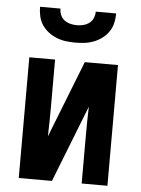

<svg xmlns="http://www.w3.org/2000/svg" viewBox="-53 -782 606 824"><g transform="rotate(5 250.0 -370.0)"><path d="M59 0V-520H170V-312Q170 -281 169.5 -250.5Q169 -220 168 -189L298 -520H441V0H330V-208Q330 -239 330.5 -269.5Q331 -300 332 -331L202 0ZM250 -600Q230 -600 209.5 -602.5Q189 -605 170 -612.5Q151 -620 134.5 -632.5Q118 -645 106.5 -662Q95 -679 90.5 -699.5Q86 -720 86 -740H174Q174 -726 179.5 -712.5Q185 -699 196.5 -690.5Q208 -682 222 -678.5Q236 -675 250 -675Q264 -675 278 -678.5Q292 -682 303.5 -690.5Q315 -699 320.5 -712.5Q326 -726 326 -740H414Q414 -720 409.5 -699.5Q405 -679 393.5 -662Q382 -645 365.5 -632.5Q349 -620 330 -612.5Q311 -605 290.5 -602.5Q270 -600 250 -600Z"/></g></svg>

Font: Iosevka Algr
Style: Bold
Weight: 700
Monospace: yes
Designer: Belleve Invis
Foundry: Belleve Invis
Version: Version 26.0.2; ttfautohint (v1.8.3)